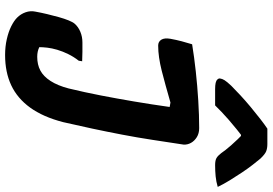

<svg xmlns="http://www.w3.org/2000/svg" viewBox="-174 -670 1044 735"><g transform="rotate(90 347.5 -302.0)"><path d="M149 -516Q198 -524 253 -530Q308 -536 364.5 -539.5Q421 -543 470 -543Q490 -543 504.5 -534Q519 -525 526.5 -511.5Q534 -498 533 -483Q524 -424 515 -365Q506 -306 495 -248.5Q484 -191 472 -134.5Q460 -78 447 -22Q427 55 391.5 104Q356 153 306 176.5Q256 200 190 200Q158 200 129.5 193.5Q101 187 80 176.5Q59 166 47 154Q33 140 26.5 121.5Q20 103 24 84Q28 62 33.5 39Q39 16 45 -5.5Q51 -27 57.5 -43Q64 -59 70 -66Q82 -80 101 -88Q120 -96 142 -96Q160 -96 178.5 -96Q197 -96 214 -95L212 -82Q197 -63 186.5 -41.5Q176 -20 170 0.5Q164 21 162 38.5Q160 56 160 69Q168 73 177 75Q186 77 197 77Q227 77 249.5 65Q272 53 289.5 26Q307 -1 318 -43Q333 -105 345 -167Q357 -229 368 -294Q379 -359 389 -430L372 -433Q337 -423 306.5 -414.5Q276 -406 250 -399.5Q224 -393 200 -389.5Q176 -386 154 -386Q139 -386 131.5 -398Q124 -410 128 -433Q132 -455 137.5 -476Q143 -497 149 -516ZM472 -804Q487 -804 500.5 -804Q514 -804 531 -804Q547 -804 558.5 -799.5Q570 -795 587 -777Q597 -765 611 -747Q625 -729 640 -706.5Q655 -684 669.5 -660.5Q684 -637 695 -614Q675 -608 654.5 -606Q634 -604 612 -604Q594 -604 585 -609Q576 -614 566 -627Q556 -642 536 -665Q516 -688 482 -721L531 -703H466L521 -723Q470 -684 438 -656Q406 -628 383 -604H321Q306 -604 297 -606Q288 -608 283.5 -613Q279 -618 280 -623Q281 -631 286.5 -640Q292 -649 308 -666Q323 -681 344 -700.5Q365 -720 389 -740Q413 -760 435 -777Q457 -794 472 -804Z"/></g></svg>

Font: Rec Mono Semicasual
Style: Bold Italic
Weight: 700
Italic angle: -10°
Version: Version 1.085; ttfautohint (v1.8.4.7-5d5b)